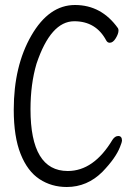

<svg xmlns="http://www.w3.org/2000/svg" viewBox="-20 -732 540 768"><path d="M247 16Q186 16 138 -15.5Q90 -47 62.5 -116Q35 -185 35 -293Q35 -468 105.5 -590Q176 -712 280 -712Q386 -712 452 -619Q454 -615 454 -610Q454 -597 443 -579Q432 -561 419 -561Q410 -561 405 -570Q364 -647 277 -647Q183 -647 126 -477Q102 -396 102 -295Q102 -48 251 -48Q355 -48 430 -173Q440 -188 453 -188Q468 -188 468 -169Q468 -164 460 -144Q443 -100 390 -45Q329 16 247 16Z"/></svg>

Font: Moon Stars Kai HW
Style: Regular
Weight: 400
Designer: GuiWonder
Version: Version 1.101